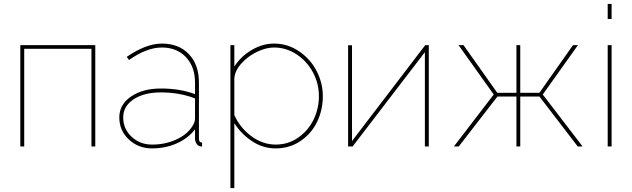

<svg xmlns="http://www.w3.org/2000/svg" viewBox="-20 -750 3235 983"><path d="M84 0V-519H467.8V0H448.2V-500H104V0Z M590.8 -148.9Q590.8 -214.4 650.6 -255.6Q710.4 -296.9 804.7 -296.9Q900.9 -296.9 978.5 -268.1V-327.1Q978.5 -408.2 931.9 -457.5Q885.3 -506.8 808.6 -506.8Q731.4 -506.8 640.6 -442.9L628.9 -459Q728.5 -526.9 808.6 -526.9Q895.5 -526.9 947 -472.9Q998.5 -418.9 998.5 -327.1V-40Q998.5 -20 1014.6 -20V0Q1003.9 0 1001 -2Q991.2 -5.4 984.9 -16.4Q978.5 -27.3 978.5 -40V-87.9Q942.9 -41.5 884.8 -15.9Q826.7 9.8 758.8 9.8Q688 9.8 639.4 -36.1Q590.8 -82 590.8 -148.9ZM963.9 -102.1Q978.5 -123.5 978.5 -143.1V-246.1Q898.9 -276.9 804.7 -276.9Q717.3 -276.9 664.1 -241.7Q610.8 -206.5 610.8 -148.9Q610.8 -90.3 653.6 -50Q696.3 -9.8 758.8 -9.8Q825.2 -9.8 880.9 -34.9Q936.5 -60.1 963.9 -102.1Z M1179.7 -119.1V212.9H1159.7V-519H1179.7V-409.2Q1212.9 -461.4 1268.6 -494.1Q1324.2 -526.9 1382.8 -526.9Q1453.1 -526.9 1511.5 -487.1Q1569.8 -447.3 1601.3 -386Q1632.8 -324.7 1632.8 -257.8Q1632.8 -186.5 1603.3 -125.7Q1573.7 -64.9 1517.8 -27.6Q1461.9 9.8 1391.6 9.8Q1326.7 9.8 1271.5 -26.4Q1216.3 -62.5 1179.7 -119.1ZM1612.8 -257.8Q1612.8 -322.3 1582.3 -379.4Q1551.8 -436.5 1498.5 -471.7Q1445.3 -506.8 1382.8 -506.8Q1342.8 -506.8 1296.4 -484.9Q1250 -462.9 1216.1 -425.3Q1182.1 -387.7 1179.7 -348.1V-161.1Q1208.5 -96.2 1266.6 -53Q1324.7 -9.8 1391.6 -9.8Q1456.5 -9.8 1508.1 -46.4Q1559.6 -83 1586.2 -139.2Q1612.8 -195.3 1612.8 -257.8Z M1762.2 0V-518.1H1782.2V-27.8L2157.2 -519H2175.3V0H2155.3V-482.9L1785.2 0Z M2303.7 0 2507.8 -266.1 2327.6 -519H2353L2525.9 -274.9H2624V-519H2643.6V-274.9H2741.7L2913.6 -519H2939L2758.8 -266.1L2962.9 0H2938L2741.7 -255.9H2643.6V0H2624V-255.9H2526.9L2328.6 0Z M3091.3 -652.8V-730H3111.3V-652.8ZM3091.3 0V-519H3111.3V0Z"/></svg>

Font: Rawline Thin
Style: Regular
Weight: 250
Designer: Matt McInerney, Pablo Impallari, Rodrigo Fuenzalida
Foundry: Matt McInerney, Pablo Impallari, Rodrigo Fuenzalida
Version: Version 4.020;PS 004.020;hotconv 1.0.88;makeotf.lib2.5.64775